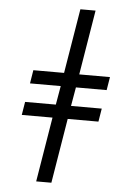

<svg xmlns="http://www.w3.org/2000/svg" viewBox="-63 -869 725 1058"><g transform="rotate(5 300.0 -340.0)"><path d="M178 143 237 -215H67L79 -288H249L267 -392H97L109 -466H279L338 -823H422L363 -465H533L521 -392H351L333 -288H503L491 -215H321L262 143Z"/></g></svg>

Font: Iosevka Custom Oblique
Style: Regular
Weight: 400
Italic angle: -9°
Designer: Belleve Invis
Foundry: Belleve Invis
Version: Version 27.0.1